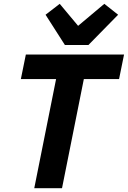

<svg xmlns="http://www.w3.org/2000/svg" viewBox="-20 -983 668 1003"><path d="M442 -748 597 -906 525 -963 388 -848 292 -963 218 -906 319 -748ZM602 -570 628 -698H115L89 -570H273L159 0H304L418 -570Z"/></svg>

Font: Braiins Sans
Style: Bold Italic
Weight: 700
Italic angle: -11.31°
Designer: Mike Abbink, Paul van der Laan, Pieter van Rosmalen, Jiri Chlebus, Lubos Buracinsky
Foundry: Bold Monday, Sudetype
Version: Version 1.000;hotconv 1.0.109;makeotfexe 2.5.65596